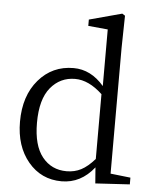

<svg xmlns="http://www.w3.org/2000/svg" viewBox="-56 -854 728 914"><g transform="rotate(5 308.0 -397.0)"><path d="M425.8 -106.4V-416Q360.4 -477.5 294.9 -477.5Q223.6 -477.5 177.7 -421.9Q131.8 -366.2 131.8 -253.9Q131.8 -145.5 175.8 -90.8Q219.7 -36.1 292 -36.1Q330.1 -36.1 361.3 -52.2Q392.6 -68.4 425.8 -106.4ZM502 -43 597.7 -32.2V0L433.6 9.8L427.7 -66.4Q364.3 13.7 272.5 13.7Q174.8 13.7 112.8 -60.5Q50.8 -134.8 50.8 -252Q50.8 -376 116.2 -452.1Q181.6 -528.3 283.2 -528.3Q366.2 -528.3 428.7 -455.1V-725.6L335 -734.4V-764.6L491.2 -806.6L504.9 -797.9L502 -644.5Z"/></g></svg>

Font: Bpmf Zihi Serif Regular
Style: Regular
Weight: 400
Foundry: But Ko
Version: Version 1.320